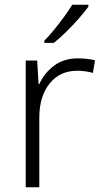

<svg xmlns="http://www.w3.org/2000/svg" viewBox="-20 -786 434 806"><path d="M307 -541Q346 -541 379 -533L370 -480Q338 -489 304 -489Q231 -489 188 -435Q145 -381 145 -292V0H88V-532H136L142 -433H145Q165 -478 206 -509.5Q247 -541 307 -541ZM351 -758Q336 -737 311.5 -709Q287 -681 259 -653.5Q231 -626 206 -606H166V-615Q185 -634 207 -661Q229 -688 249.5 -716Q270 -744 283 -766H351Z"/></svg>

Font: Noto Sans Lao Looped Light
Style: Regular
Weight: 300
Designer: Mark Frömberg, Ben Mitchell
Foundry: The Fontpad Ltd
Version: Version 1.002; ttfautohint (v1.8.4.7-5d5b)